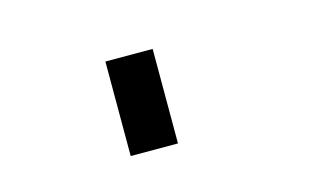

<svg xmlns="http://www.w3.org/2000/svg" viewBox="-42 -885 751 436"><g transform="rotate(-15 333.5 -667.0)"><path d="M333.3 -555.6H222.2V-777.8H333.3Z"/></g></svg>

Font: Pixeloid Mono
Style: Regular
Weight: 400
Monospace: yes
Designer: GGBotNet
Foundry: GGBotNet
Version: 0.5